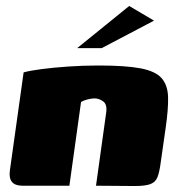

<svg xmlns="http://www.w3.org/2000/svg" viewBox="-20 -621 601 642"><path d="M55 0Q6 0 13 -51L59 -379Q81 -385 119.5 -390Q158 -395 207.5 -398.5Q257 -402 310 -402Q400 -402 450 -392.5Q500 -383 520.5 -359.5Q541 -336 542 -296Q543 -256 534 -194L517 -75Q513 -45 506.5 -28.5Q500 -12 483 -5.5Q466 1 430 1L301 0L335 -244Q339 -272 325 -282Q311 -292 296 -292Q286 -292 272.5 -288.5Q259 -285 251 -280L212 0ZM238 -460 412 -601 495 -552 320 -460Z"/></svg>

Font: Genos Black
Style: Italic
Weight: 900
Italic angle: -8°
Version: Version 1.010